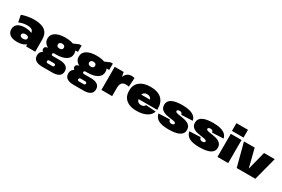

<svg xmlns="http://www.w3.org/2000/svg" viewBox="129 -2239 5716 3887"><g transform="rotate(30 2986.5 -295.5)"><path d="M421 -214V-283Q421 -334 385.5 -358Q350 -382 273 -382Q227 -382 179 -371.5Q131 -361 86 -341L54 -501Q92 -516 141.5 -528Q191 -540 243.5 -546.5Q296 -553 342 -553Q513 -553 597 -486Q681 -419 681 -283V0H471ZM259 13Q153 13 93.5 -30Q34 -73 34 -150V-157Q34 -235 93.5 -278Q153 -321 262 -321Q375 -321 438.5 -278.5Q502 -236 502 -159V-151Q502 -73 438.5 -30Q375 13 259 13ZM331 -103Q369 -103 391 -116.5Q413 -130 413 -154V-160Q413 -183 392 -196Q371 -209 333 -209Q300 -209 280 -195.5Q260 -182 260 -159V-153Q260 -130 279.5 -116.5Q299 -103 331 -103Z M1073 -161Q927 -161 844.5 -211.5Q762 -262 762 -352V-361Q762 -452 844.5 -502.5Q927 -553 1073 -553Q1220 -553 1303 -502.5Q1386 -452 1386 -361V-352Q1386 -262 1303 -211.5Q1220 -161 1073 -161ZM956 193Q855 193 801.5 156Q748 119 748 46Q748 -26 799 -63.5Q850 -101 955 -101H1190Q1292 -101 1345.5 -64Q1399 -27 1399 46Q1399 119 1345.5 156Q1292 193 1190 193ZM1124 79Q1164 79 1164 46Q1164 12 1124 12H1023Q982 12 982 46Q982 79 1023 79ZM889 -61Q843 -61 815.5 -80.5Q788 -100 788 -131Q788 -164 814 -182.5Q840 -201 889 -201H1073V-161H1040Q1020 -161 1008.5 -153.5Q997 -146 998 -131Q999 -115 1008.5 -108Q1018 -101 1040 -101H1073V-61ZM1073 -300Q1106 -300 1124.5 -314Q1143 -328 1143 -355V-359Q1143 -386 1124.5 -400.5Q1106 -415 1073 -415Q1042 -415 1023 -400.5Q1004 -386 1004 -359V-355Q1004 -328 1023 -314Q1042 -300 1073 -300ZM1199 -499 1381 -577H1432V-429L1199 -425Z M1804 -161Q1658 -161 1575.5 -211.5Q1493 -262 1493 -352V-361Q1493 -452 1575.5 -502.5Q1658 -553 1804 -553Q1951 -553 2034 -502.5Q2117 -452 2117 -361V-352Q2117 -262 2034 -211.5Q1951 -161 1804 -161ZM1687 193Q1586 193 1532.5 156Q1479 119 1479 46Q1479 -26 1530 -63.5Q1581 -101 1686 -101H1921Q2023 -101 2076.5 -64Q2130 -27 2130 46Q2130 119 2076.5 156Q2023 193 1921 193ZM1855 79Q1895 79 1895 46Q1895 12 1855 12H1754Q1713 12 1713 46Q1713 79 1754 79ZM1620 -61Q1574 -61 1546.5 -80.5Q1519 -100 1519 -131Q1519 -164 1545 -182.5Q1571 -201 1620 -201H1804V-161H1771Q1751 -161 1739.5 -153.5Q1728 -146 1729 -131Q1730 -115 1739.5 -108Q1749 -101 1771 -101H1804V-61ZM1804 -300Q1837 -300 1855.5 -314Q1874 -328 1874 -355V-359Q1874 -386 1855.5 -400.5Q1837 -415 1804 -415Q1773 -415 1754 -400.5Q1735 -386 1735 -359V-355Q1735 -328 1754 -314Q1773 -300 1804 -300ZM1930 -499 2112 -577H2163V-429L1930 -425Z M2228 -540H2437L2479 -317V0H2228ZM2429 -252Q2429 -401 2476.5 -477Q2524 -553 2618 -553Q2635 -553 2653 -550.5Q2671 -548 2689 -543L2676 -334Q2640 -343 2604 -343Q2540 -343 2509.5 -305.5Q2479 -268 2479 -190Z M3047 13Q2946 13 2873 -19.5Q2800 -52 2761 -112.5Q2722 -173 2722 -257V-283Q2722 -367 2763.5 -427.5Q2805 -488 2882.5 -520.5Q2960 -553 3066 -553Q3233 -553 3321 -472.5Q3409 -392 3409 -240V-215H2928V-321H3212L3180 -281V-293Q3180 -337 3151.5 -362.5Q3123 -388 3074 -388Q3029 -388 3001 -362.5Q2973 -337 2973 -293V-228Q2973 -185 3001 -159.5Q3029 -134 3074 -134Q3110 -134 3134 -149Q3158 -164 3164 -186L3400 -169Q3371 -81 3279 -34Q3187 13 3047 13Z M3803 14Q3646 14 3566 -28.5Q3486 -71 3466 -165L3727 -176Q3732 -144 3749 -129Q3766 -114 3797 -114Q3824 -114 3840 -124.5Q3856 -135 3856 -150Q3856 -168 3835.5 -177.5Q3815 -187 3781.5 -192Q3748 -197 3707.5 -202.5Q3667 -208 3626.5 -217.5Q3586 -227 3552.5 -245.5Q3519 -264 3498.5 -296Q3478 -328 3478 -378Q3478 -465 3560 -509.5Q3642 -554 3805 -554Q3907 -554 3977.5 -535Q4048 -516 4089.5 -478.5Q4131 -441 4142 -383L3879 -372Q3878 -398 3861 -412Q3844 -426 3813 -426Q3788 -426 3772.5 -416Q3757 -406 3757 -390Q3757 -372 3777.5 -363Q3798 -354 3831.5 -348.5Q3865 -343 3905.5 -337.5Q3946 -332 3986.5 -322Q4027 -312 4060.5 -293Q4094 -274 4114.5 -242Q4135 -210 4135 -160Q4135 -74 4051 -30Q3967 14 3803 14Z M4524 14Q4367 14 4287 -28.5Q4207 -71 4187 -165L4448 -176Q4453 -144 4470 -129Q4487 -114 4518 -114Q4545 -114 4561 -124.5Q4577 -135 4577 -150Q4577 -168 4556.5 -177.5Q4536 -187 4502.5 -192Q4469 -197 4428.5 -202.5Q4388 -208 4347.5 -217.5Q4307 -227 4273.5 -245.5Q4240 -264 4219.5 -296Q4199 -328 4199 -378Q4199 -465 4281 -509.5Q4363 -554 4526 -554Q4628 -554 4698.5 -535Q4769 -516 4810.5 -478.5Q4852 -441 4863 -383L4600 -372Q4599 -398 4582 -412Q4565 -426 4534 -426Q4509 -426 4493.5 -416Q4478 -406 4478 -390Q4478 -372 4498.5 -363Q4519 -354 4552.5 -348.5Q4586 -343 4626.5 -337.5Q4667 -332 4707.5 -322Q4748 -312 4781.5 -293Q4815 -274 4835.5 -242Q4856 -210 4856 -160Q4856 -74 4772 -30Q4688 14 4524 14Z M5192 -540V0H4941V-540ZM5202 -784V-603H4932V-784Z M5249 -540H5499L5607 -117H5610L5718 -540H5968L5826 0H5391Z"/></g></svg>

Font: Pathway Extreme 8pt Thin 12pt Black
Style: Regular
Weight: 900
Version: Version 1.001;gftools[0.9.26]